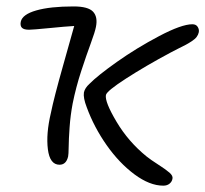

<svg xmlns="http://www.w3.org/2000/svg" viewBox="-20 -505 642 600"><path d="M166 9.8Q135.7 9.8 129.6 -38.6Q123.5 -86.9 139.2 -152.8Q148.4 -198.7 178 -303.2Q207.5 -407.7 211.9 -423.8Q186 -422.4 134 -417.2Q82 -412.1 70.8 -412.1Q54.2 -412.1 48.3 -418.5Q42.5 -424.8 44.9 -437Q49.8 -460 93.3 -472.4Q136.7 -484.9 210 -484.9Q255.4 -484.9 270.8 -468.5Q286.1 -452.1 279.8 -420.9Q276.9 -405.3 263.7 -369.6Q250.5 -334 233.9 -283.2Q217.3 -232.4 207 -181.2Q200.2 -145 197.5 -107.4Q194.8 -69.8 194.6 -45.9Q194.3 -22 192.9 -16.1Q187 9.8 166 9.8ZM490.2 75.2Q447.8 75.2 400.1 39.8Q352.5 4.4 313.2 -51.5Q273.9 -107.4 251 -169.9Q239.7 -199.2 242.2 -215.8Q245.1 -230 259.8 -243.2Q284.7 -268.6 345.7 -311.8Q406.7 -355 477.1 -392.1Q547.4 -429.2 581.1 -429.2Q592.8 -429.2 597.9 -420.9Q603 -412.6 601.1 -403.8Q599.6 -396.5 594.5 -389.6Q589.4 -382.8 578.9 -376Q568.4 -369.1 560.5 -365Q552.7 -360.8 536.4 -352.8Q520 -344.7 513.2 -340.8Q434.6 -298.8 373.8 -259.5Q313 -220.2 311 -208Q307.1 -187 344 -124.8Q380.9 -62.5 438 -16.1Q450.7 -5.9 474.4 9.3Q498 24.4 509.5 34.4Q521 44.4 519 53.2Q517.6 62.5 510 68.8Q502.4 75.2 490.2 75.2Z"/></svg>

Font: Shantell Sans Irregular Bouncy
Style: Italic
Weight: 300
Italic angle: -11.31°
Designer: Stephen Nixon, Anya Danilova, Shantell Martin
Foundry: Arrow Type
Version: Version 1.006;[9816181b4]